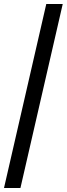

<svg xmlns="http://www.w3.org/2000/svg" viewBox="-20 -727 333 958"><path d="M210.9 -707H293L82 210.9H0Z"/></svg>

Font: Wanted Sans Std Variable
Style: Regular
Weight: 400
Designer: Original Design by Kil Hyung-jin and Kang Hanbin, Wanted Lab, Inc;
Foundry: Wanted Lab, Inc.
Version: Version 1.003;Glyphs 3.2 (3227)